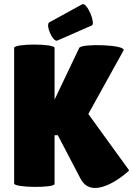

<svg xmlns="http://www.w3.org/2000/svg" viewBox="-20 -924 660 950"><path d="M50 -16C50 5 250 7 250 -14V-255H266L380 -37C445 80 619 -78 619 -81L417 -360L591 -674C608 -703 384 -710 372 -687L250 -431V-687C250 -709 50 -709 50 -687ZM434 -798C455 -806 411 -914 387 -903L225 -814C202 -804 241 -715 263 -723Z"/></svg>

Font: Lilita 2
Style: Regular
Weight: 400
Designer: Juan Montoreano
Foundry: Juan Montoreano
Version: Version 2.001